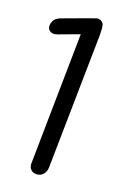

<svg xmlns="http://www.w3.org/2000/svg" viewBox="-115 -799 581 857"><g transform="rotate(15 176.0 -371.0)"><path d="M107.9 -37.1 171.9 -654.8 70.8 -627Q61 -625 58.1 -625Q44.4 -625 35.6 -632.8Q26.9 -640.6 26.9 -653.8Q27.8 -670.4 38.1 -682.9Q48.3 -695.3 67.9 -700.2Q220.2 -742.2 225.1 -742.2Q236.8 -742.2 244.6 -736.3Q252.4 -730.5 254.9 -722.2L256.8 -705.1Q256.8 -699.2 254.9 -670.9L189 -43Q186.5 -23.9 174.6 -12Q162.6 0 145 0Q127.9 0 117.9 -10.3Q107.9 -20.5 107.9 -37.1Z"/></g></svg>

Font: BPreplay
Style: Italic
Weight: 400
Italic angle: -6°
Designer: Magenta/George Triantafyllakos
Foundry: Magenta/George Triantafyllakos
Version: Version 1.00